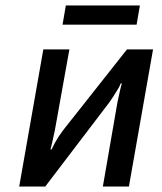

<svg xmlns="http://www.w3.org/2000/svg" viewBox="-20 -680 590 700"><path d="M208 -590 220 -660H490L478 -590ZM50 0 138 -500H233L180 -205L170 -159L164 -135H168L180 -159Q194 -184 210 -205L443 -500H538L450 0H355L408 -306L418 -352L424 -376H420Q416 -364 408 -352Q391 -324 378 -306L145 0Z"/></svg>

Font: Scada
Style: Italic
Weight: 400
Italic angle: -10°
Designer: Jovanny Lemonad
Foundry: Jovanny Lemonad
Version: Version 4.100;PS 004.100;hotconv 1.0.88;makeotf.lib2.5.64775